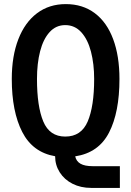

<svg xmlns="http://www.w3.org/2000/svg" viewBox="-20 -755 640 937"><path d="M249 7.5Q139.5 -11.5 88.5 -111Q37.5 -210.5 37.5 -369.5Q37.5 -481 69.5 -563.5Q101.5 -646 160.8 -690.5Q220 -735 301 -735Q383.5 -735 442.5 -690.8Q501.5 -646.5 532.2 -564Q563 -481.5 563 -369.5Q563 -207 512.2 -108.2Q461.5 -9.5 347 8Q352 32 372.8 44Q393.5 56 432.5 56H565V162H424.5Q374 162 334 141.8Q294 121.5 271.5 86Q249 50.5 249 7.5ZM439.5 -369.5Q439.5 -443 424 -502.8Q408.5 -562.5 376.8 -597.5Q345 -632.5 298.5 -632.5Q253 -632.5 222 -598.2Q191 -564 175.8 -504.8Q160.5 -445.5 160.5 -369.5Q160.5 -236 191.2 -162.2Q222 -88.5 298.5 -88.5Q376.5 -88.5 408 -162.2Q439.5 -236 439.5 -369.5Z"/></svg>

Font: JuliaMono SemiBold
Style: Regular
Weight: 600
Monospace: yes
Designer: cormullion
Foundry: corm
Version: Version 0.055; ttfautohint (v1.8.4)